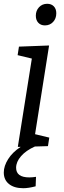

<svg xmlns="http://www.w3.org/2000/svg" viewBox="-33 -772 339 1013"><path d="M264 -702Q264 -674 247 -656Q230 -638 204 -638Q182 -638 169 -652Q156 -666 156 -689Q156 -716 173 -734Q190 -752 216 -752Q238 -752 251 -738.5Q264 -725 264 -702ZM226 -532 152 -64 227 -46 220 -1 151 1Q104 22 78 52Q52 82 52 113Q52 164 122 164Q138 164 157 161L155 211Q117 221 90 221Q42 221 14.5 199Q-13 177 -13 138Q-13 104 10 67.5Q33 31 76 3H61L135 -463L60 -481L67 -526Z"/></svg>

Font: Bitter Pro
Style: Italic
Weight: 400
Italic angle: -9°
Designer: Sol Matas, and Bitter project Authors
Foundry: Sol Matas
Version: Version 1.010